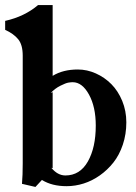

<svg xmlns="http://www.w3.org/2000/svg" viewBox="-27 -718 532 752"><path d="M179.2 -59.1 173.8 -61Q198.7 -30.8 229 -30.8Q286.1 -30.8 317.1 -85.4Q348.1 -140.1 348.1 -226.1Q348.1 -299.3 321.5 -347.7Q294.9 -396 257.8 -396Q250 -396 240.2 -394.3Q230.5 -392.6 209.7 -382.3Q189 -372.1 171.9 -354L179.2 -356.9ZM62 -500Q62 -543 43.9 -564.7Q25.9 -586.4 -6.8 -601.1V-636.2Q69.3 -653.3 122.1 -698.2H179.2V-420.9Q219.7 -445.8 277.8 -445.8Q314 -445.8 348.4 -430.4Q382.8 -415 409.2 -388.4Q435.5 -361.8 451.7 -322.8Q467.8 -283.7 467.8 -238.8Q467.8 -192.4 454.1 -151.6Q440.4 -110.8 417.2 -81.5Q394 -52.2 364 -31Q334 -9.8 300.8 0.7Q267.6 11.2 233.9 11.2Q176.3 11.2 137.2 -13.2Q121.6 4.4 111.8 14.2L59.1 2Q62 -32.2 62 -76.2Z"/></svg>

Font: Linux Libertine G
Style: Bold
Weight: 700
Designer: Philipp H. Poll
Foundry: Philipp H. Poll
Version: Version 5.0.3